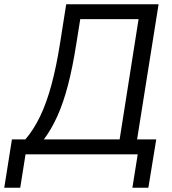

<svg xmlns="http://www.w3.org/2000/svg" viewBox="-61 -725 809 902"><path d="M-41 157 -5 -70H58Q97 -115 127.5 -178.5Q158 -242 181 -327.5Q204 -413 221 -521L250 -705H684L583 -70H673L636 157H561L586 0H59L34 157ZM145 -70H501L590 -635H316L297 -516Q280 -408 258.5 -325.5Q237 -243 209 -180.5Q181 -118 145 -70Z"/></svg>

Font: Nunito Sans 10pt SemiCondensed
Style: Italic
Weight: 400
Width: 4
Italic angle: -9°
Designer: Vernon Adams
Foundry: Vernon Adams
Version: Version 3.101;gftools[0.9.27]